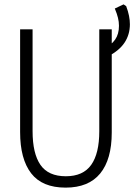

<svg xmlns="http://www.w3.org/2000/svg" viewBox="-20 -848 614 878"><path d="M280 10Q173 10 122.5 -55.5Q72 -121 72 -244V-714H129V-248Q129 -146 165 -94Q201 -42 281 -42Q360 -42 397 -94Q434 -146 434 -248V-714H491V-242Q491 -119 438 -54.5Q385 10 280 10ZM456 -626Q489 -642 506.5 -667Q524 -692 524 -730Q524 -748 519.5 -766.5Q515 -785 505 -809L545 -828L557 -820Q566 -796 570 -775.5Q574 -755 574 -737Q574 -690 549.5 -653Q525 -616 472 -589Z"/></svg>

Font: Noto Sans Mono SemiCondensed Light
Style: Regular
Weight: 300
Width: 4
Designer: Monotype Design Team
Foundry: Monotype Imaging Inc.
Version: Version 2.014; ttfautohint (v1.8.4.7-5d5b)